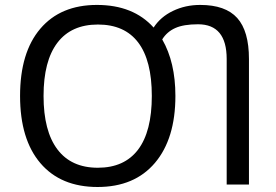

<svg xmlns="http://www.w3.org/2000/svg" viewBox="-20 -745 1115 775"><path d="M211.7 -572.5Q155.8 -499 155.8 -357.7Q155.8 -216.3 211.7 -142.1Q267.6 -67.9 374.8 -67.9Q481.9 -67.9 537.4 -141.1Q592.8 -214.4 592.8 -357.7Q592.8 -501 537.8 -573.5Q482.9 -646 375.2 -646Q267.6 -646 211.7 -572.5ZM895 -506.8Q895 -647 779.3 -647Q721.2 -647 687.5 -631.8Q653.8 -616.7 634.8 -585.9Q688 -493.7 688 -357.9Q688 -185.1 605.5 -87.6Q522.9 9.8 374 9.8Q225.1 9.8 143.1 -86.4Q61 -182.6 61 -357.9Q61 -533.2 142.8 -629.2Q224.6 -725.1 371.3 -725.1Q518.1 -725.1 600.1 -633.8Q627.9 -676.8 678 -700.9Q728 -725.1 788.1 -725.1Q890.1 -725.1 937.5 -672.4Q984.9 -619.6 984.9 -506.8V0H895Z"/></svg>

Font: NotoSans
Style: Regular
Weight: 400
Designer: Monotype Design team
Foundry: Monotype Imaging Inc.
Version: Version 1.04